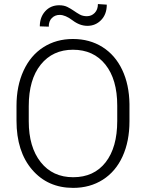

<svg xmlns="http://www.w3.org/2000/svg" viewBox="-20 -912 717 942"><path d="M615.2 -316.9Q615.2 -218.8 581.3 -144.5Q547.4 -70.3 484.4 -30.3Q421.4 9.8 338.9 9.8Q214.4 9.8 137.7 -79.3Q61 -168.5 61 -319.8V-393.1Q61 -490.2 95.5 -565.2Q129.9 -640.1 192.9 -680.4Q255.9 -720.7 337.9 -720.7Q419.9 -720.7 482.7 -681.2Q545.4 -641.6 579.6 -569.3Q613.8 -497.1 615.2 -401.9ZM555.2 -394Q555.2 -522.5 497.1 -595.2Q439 -668 337.9 -668Q238.8 -668 179.9 -595Q121.1 -522 121.1 -391.1V-316.9Q121.1 -190.4 179.7 -116.5Q238.3 -42.5 338.9 -42.5Q440.9 -42.5 498 -115.5Q555.2 -188.5 555.2 -318.8ZM503.9 -889.2Q503.9 -842.3 476.3 -813.7Q448.7 -785.2 408.7 -785.2Q371.6 -785.2 336.2 -812Q300.8 -838.9 272.9 -838.9Q250 -838.9 234.6 -823.7Q219.2 -808.6 219.2 -781.2L175.3 -782.7Q175.3 -827.6 201.9 -856.9Q228.5 -886.2 270.5 -886.2Q293.9 -886.2 310.5 -877.9Q327.1 -869.6 341.8 -859.4Q356.4 -849.1 371.3 -840.8Q386.2 -832.5 406.2 -832.5Q428.7 -832.5 444.6 -848.6Q460.4 -864.7 460.4 -892.1Z"/></svg>

Font: RobotoInd Light
Style: Regular
Weight: 300
Designer: Google
Version: Version 2.001151; 2014